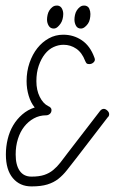

<svg xmlns="http://www.w3.org/2000/svg" viewBox="-20 -674 410 686"><path d="M317 -469Q319 -464 319 -461Q319 -455 313 -450Q307 -445 299 -445Q292 -445 289.5 -447.5Q287 -450 284 -457Q273 -486 252.5 -500Q232 -514 207 -514Q189 -514 171.5 -506Q154 -498 140.5 -481Q127 -464 118.5 -439.5Q110 -415 110 -384Q110 -352 122 -328Q134 -304 152 -295Q164 -290 164 -281Q164 -272 158 -267Q152 -262 145 -262Q121 -262 101 -251Q81 -240 66.5 -221.5Q52 -203 44 -177.5Q36 -152 36 -122Q36 -84 50.5 -63.5Q65 -43 92 -43H93Q120 -43 138 -49Q156 -55 170 -66.5Q184 -78 196 -93.5Q208 -109 223 -129L337 -277Q343 -285 351 -285Q357 -285 363.5 -279Q370 -273 370 -266Q370 -259 365 -255L252 -108Q234 -85 219.5 -66.5Q205 -48 188.5 -35Q172 -22 149.5 -15Q127 -8 93 -8H92Q51 -8 26 -37.5Q1 -67 1 -122Q1 -150 7.5 -177Q14 -204 27 -226Q40 -248 59.5 -265Q79 -282 104 -290Q90 -307 82.5 -332Q75 -357 75 -384Q75 -419 85.5 -449.5Q96 -480 113.5 -502Q131 -524 154.5 -537Q178 -550 206 -550Q243 -550 272.5 -530Q302 -510 317 -469ZM284 -654Q295 -652 299 -643Q303 -634 303 -624Q303 -615 301 -605.5Q299 -596 294 -589Q289 -582 282.5 -577Q276 -572 269 -572Q257 -572 251.5 -582Q246 -592 246 -604Q246 -612 248 -621Q250 -630 254.5 -637Q259 -644 265.5 -649Q272 -654 279 -654ZM187 -654Q197 -652 201.5 -643Q206 -634 206 -624Q206 -615 203.5 -605.5Q201 -596 196 -589Q191 -582 185 -577Q179 -572 172 -572Q160 -572 154 -582Q148 -592 148 -604Q148 -612 150 -621Q152 -630 156.5 -637Q161 -644 167.5 -649Q174 -654 182 -654Z"/></svg>

Font: Gruenewald VA
Style: Regular
Weight: 400
Designer: Peter Wiegel
Foundry: Peter Wiegel, nach dem Schriftentwurf von Dr. H. Gr¸newald
Version: Version 0.007